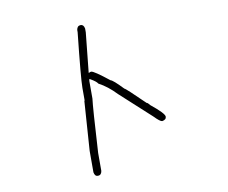

<svg xmlns="http://www.w3.org/2000/svg" viewBox="-83 -726 1166 983"><g transform="rotate(-10 500.0 -234.5)"><path d="M395.5 -621.6Q411.1 -621.6 415 -600.1V-580.6L393.6 -373.5H395.5Q401.9 -377.4 407.2 -377.4Q420.9 -377.4 497.1 -316.9Q509.8 -314.5 559.6 -262.2Q565.4 -262.2 659.2 -170.4Q664.6 -170.4 674.8 -156.7Q743.2 -101.6 743.2 -84.5Q743.2 -68.8 721.7 -64.9Q710.9 -64.9 680.7 -96.2L522.5 -240.7Q479.5 -286.1 432.6 -311Q426.8 -322.3 395.5 -340.3L391.6 -342.3L389.6 -332.5V-240.7Q383.8 -198.7 370.1 38.6V132.3Q366.7 153.8 348.6 153.8Q333 153.8 329.1 132.3V21L346.7 -234.9Q348.6 -234.9 348.6 -242.7V-303.2Q348.6 -352.1 374 -588.4V-600.1Q377.4 -621.6 395.5 -621.6Z"/></g></svg>

Font: CEF Fonts CJK Mono
Style: Regular
Weight: 400
Designer: PartyBoss (派对大魔王)
Version: Release 2.25